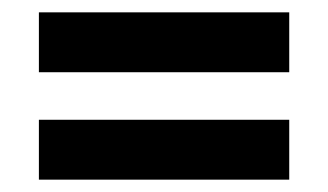

<svg xmlns="http://www.w3.org/2000/svg" viewBox="-20 -521 532 311"><path d="M43 -404V-501H448.5V-404ZM43 -230V-327H448.5V-230Z"/></svg>

Font: Big Shoulders Display Thin ExtraBold
Style: Regular
Weight: 800
Version: Version 2.002